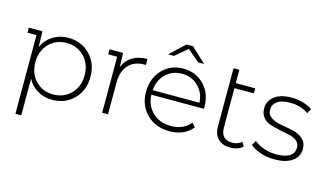

<svg xmlns="http://www.w3.org/2000/svg" viewBox="-101 -1059 2710 1586"><g transform="rotate(15 1254.5 -265.5)"><path d="M368 -526Q479 -526 552.5 -451.5Q626 -377 626 -261Q626 -144 552.5 -70Q479 4 368 4Q299 4 243 -28.5Q187 -61 156 -119V194H106V-479H29V-522H145L149 -389Q179 -454 237 -490Q295 -526 368 -526ZM214.5 -102.5Q274 -41 365 -41Q456 -41 516 -102.5Q576 -164 576 -261Q576 -358 516 -419.5Q456 -481 365 -481Q274 -481 214.5 -419.5Q155 -358 155 -261Q155 -164 214.5 -102.5Z M839 -401Q862 -461 915 -493.5Q968 -526 1043 -526V-475H1031Q944 -475 895 -421.5Q846 -368 846 -272V0H796V-479H719V-522H835Z M1351 -694 1247 -607H1197L1323 -725H1379L1505 -607H1455ZM1600 -263Q1600 -261 1599.5 -256.5Q1599 -252 1599 -249H1150Q1154 -156 1215.5 -98.5Q1277 -41 1371 -41Q1478 -41 1538 -114L1567 -81Q1497 4 1370 4Q1252 4 1176.5 -70.5Q1101 -145 1101 -261Q1101 -377 1172 -451.5Q1243 -526 1351 -526Q1459 -526 1529.5 -452.5Q1600 -379 1600 -263ZM1151 -288H1551Q1546 -373 1490 -427.5Q1434 -482 1351 -482Q1268 -482 1212.5 -428Q1157 -374 1151 -288Z M1977 -68 1998 -33Q1960 4 1891 4Q1823 4 1786 -33.5Q1749 -71 1749 -138V-636H1799V-522H1965V-479H1799V-143Q1799 -39 1896 -39Q1945 -39 1977 -68Z M2269 4Q2206 4 2149 -15Q2092 -34 2060 -63L2083 -103Q2115 -76 2165.5 -58Q2216 -40 2271 -40Q2425 -40 2425 -138Q2425 -173 2399.5 -194.5Q2374 -216 2335.5 -223.5Q2297 -231 2252 -241Q2207 -251 2168.5 -262.5Q2130 -274 2104.5 -304.5Q2079 -335 2079 -383Q2079 -445 2130.5 -485.5Q2182 -526 2277 -526Q2327 -526 2376 -512Q2425 -498 2456 -475L2433 -435Q2368 -482 2276 -482Q2203 -482 2166 -455Q2129 -428 2129 -384Q2129 -341 2164.5 -318Q2200 -295 2251 -286.5Q2302 -278 2353 -267Q2404 -256 2439.5 -225Q2475 -194 2475 -139Q2475 -74 2421 -35Q2367 4 2269 4Z"/></g></svg>

Font: mBank Light
Style: Regular
Weight: 300
Designer: Julieta Ulanovsky
Foundry: Julieta Ulanovsky
Version: Version 7.200;PS 007.200;hotconv 1.0.88;makeotf.lib2.5.64775